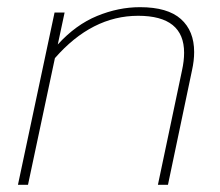

<svg xmlns="http://www.w3.org/2000/svg" viewBox="-20 -515 613 535"><path d="M132 -480H160L141 -391Q191 -446 250.5 -470.5Q310 -495 370 -495Q447 -495 484 -462Q521 -429 521 -370Q521 -346 515 -319L448 0H420L487 -318Q493 -345 493 -368Q493 -471 365 -471Q236 -471 133 -353L58 0H30Z"/></svg>

Font: Prompt Thin
Style: Italic
Weight: 250
Italic angle: -12°
Designer: Katatrad Team
Foundry: CadsonDemak
Version: Version 1.001